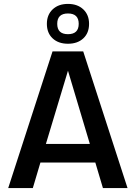

<svg xmlns="http://www.w3.org/2000/svg" viewBox="-20 -963 695 983"><path d="M249 -700H406L633 0H507L468 -131H187L148 0H22ZM440 -226 328 -601 215 -226ZM220 -841Q220 -887 249.5 -915Q279 -943 328 -943Q377 -943 406.5 -915Q436 -887 436 -841Q436 -794 406.5 -766.5Q377 -739 328 -739Q279 -739 249.5 -766.5Q220 -794 220 -841ZM273 -841Q273 -788 328 -788Q383 -788 383 -841Q383 -894 328 -894Q273 -894 273 -841Z"/></svg>

Font: Moderustic Med
Style: Regular
Weight: 500
Designer: Tural Alisoy
Foundry: TAFT Foundry
Version: Version 2.110